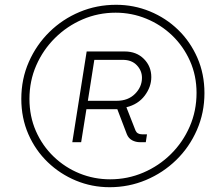

<svg xmlns="http://www.w3.org/2000/svg" viewBox="-20 -743 915 802"><path d="M438 39Q364 39 297.5 11.5Q231 -16 179.5 -65.5Q128 -115 98.5 -182.5Q69 -250 69 -330Q69 -413 100.5 -484.5Q132 -556 186.5 -609.5Q241 -663 312.5 -693Q384 -723 465 -723Q539 -723 606 -695.5Q673 -668 724 -618.5Q775 -569 804.5 -501.5Q834 -434 834 -354Q834 -272 802.5 -200Q771 -128 716 -74.5Q661 -21 589.5 9Q518 39 438 39ZM282 -149 342 -528H501Q550 -528 581 -497Q612 -466 612 -421Q612 -380 584.5 -343.5Q557 -307 508 -295L546 -198Q553 -182 573 -182H594L589 -149H565Q547 -149 532 -157Q517 -165 510 -182L470 -287H341L319 -149ZM440 6Q513 6 578.5 -22Q644 -50 694 -99.5Q744 -149 772.5 -214.5Q801 -280 801 -355Q801 -427 773.5 -488.5Q746 -550 699 -595Q652 -640 591 -665Q530 -690 463 -690Q390 -690 325 -662Q260 -634 210 -584.5Q160 -535 131.5 -470Q103 -405 103 -330Q103 -257 130 -195.5Q157 -134 204.5 -88.5Q252 -43 312.5 -18.5Q373 6 440 6ZM347 -322H468Q515 -322 544 -351Q573 -380 573 -418Q573 -448 551.5 -470.5Q530 -493 493 -493H374Z"/></svg>

Font: MuseoModerno ExtraLight
Style: Italic
Weight: 250
Italic angle: -9°
Designer: Pablo Cosgaya, Héctor Gatti, Marcela Romero, and the Authors of The MuseoModerno Project.
Foundry: Omnibus-Type Team
Version: Version 1.003